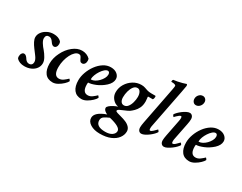

<svg xmlns="http://www.w3.org/2000/svg" viewBox="-97 -1218 2499 1983"><g transform="rotate(30 1153.0 -226.5)"><path d="M132.8 6.8Q74.2 6.8 40 -27.3Q33.2 -37.1 33.2 -52.7Q33.2 -75.2 43.5 -90.3Q53.7 -105.5 69.3 -105.5Q83 -105.5 94.2 -94.7Q105.5 -84 112.3 -72.3Q119.1 -59.6 132.3 -49.3Q145.5 -39.1 162.1 -39.1Q181.6 -39.1 192.4 -50.8Q203.1 -62.5 203.1 -82Q203.1 -110.4 172.9 -149.4Q153.3 -175.8 131.8 -204.1Q110.4 -232.4 96.2 -260.3Q82 -288.1 82 -311.5Q82 -342.8 102.5 -370.6Q123 -398.4 157.2 -416Q191.4 -433.6 232.4 -433.6Q291 -433.6 324.2 -400.4Q332 -387.7 332 -372.1Q332 -349.6 321.8 -335.4Q311.5 -321.3 294.9 -321.3Q274.4 -321.3 252.9 -354.5Q231.4 -387.7 203.1 -387.7Q164.1 -387.7 164.1 -343.8Q164.1 -322.3 182.6 -292.5Q201.2 -262.7 224.6 -237.3Q247.1 -210.9 266.1 -177.2Q285.2 -143.6 285.2 -115.2Q285.2 -80.1 265.1 -52.2Q245.1 -24.4 210.4 -8.8Q175.8 6.8 132.8 6.8Z M468.8 5.9Q407.2 5.9 376.5 -35.2Q345.7 -76.2 345.7 -147.5Q345.7 -214.8 378.9 -280.3Q411.1 -346.7 464.4 -389.2Q517.6 -431.6 572.3 -431.6Q630.9 -431.6 669.9 -392.6Q673.8 -377.9 673.8 -367.2Q673.8 -345.7 663.1 -331.1Q652.3 -316.4 634.8 -316.4Q619.1 -316.4 611.3 -326.7Q603.5 -336.9 597.7 -350.6Q591.8 -364.3 584 -374.5Q576.2 -384.8 560.5 -384.8Q538.1 -384.8 517.1 -365.7Q496.1 -346.7 479.5 -314.5Q462.9 -282.2 453.1 -242.7Q443.4 -203.1 443.4 -162.1Q443.4 -60.5 505.9 -60.5Q534.2 -60.5 559.1 -79.1Q584 -97.7 601.6 -115.2Q603.5 -115.2 610.4 -106Q617.2 -96.7 617.2 -92.8Q609.4 -76.2 585 -52.7Q560.5 -29.3 529.3 -11.7Q498 5.9 468.8 5.9Z M812.5 5.9Q752 5.9 720.7 -34.7Q689.5 -75.2 689.5 -148.4Q689.5 -194.3 707.5 -244.1Q725.6 -293.9 756.8 -336.4Q788.1 -378.9 829.1 -405.3Q870.1 -431.6 916 -431.6Q962.9 -431.6 991.7 -407.7Q1020.5 -383.8 1020.5 -349.6Q1020.5 -304.7 974.6 -261.7Q927.7 -219.7 875 -198.2Q822.3 -176.8 791 -176.8Q787.1 -176.8 787.1 -154.3Q787.1 -60.5 849.6 -60.5Q877.9 -60.5 902.8 -79.1Q927.7 -97.7 945.3 -115.2Q947.3 -115.2 954.1 -106Q960.9 -96.7 960.9 -92.8Q953.1 -76.2 928.7 -52.7Q904.3 -29.3 873 -11.7Q841.8 5.9 812.5 5.9ZM799.8 -218.8Q820.3 -218.8 842.8 -231Q865.2 -243.2 884.8 -263.2Q904.3 -283.2 917 -306.6Q929.7 -330.1 929.7 -351.6Q929.7 -366.2 923.8 -375.5Q918 -384.8 906.2 -384.8Q888.7 -384.8 869.6 -368.2Q850.6 -351.6 833.5 -325.7Q816.4 -299.8 806.2 -272.5Q795.9 -245.1 795.9 -222.7Q795.9 -218.8 799.8 -218.8Z M1155.3 220.7Q1086.9 220.7 1042.5 192.9Q998 165 998 122.1Q998 54.7 1125 9.8Q1112.3 6.8 1094.2 -8.3Q1076.2 -23.4 1076.2 -42Q1076.2 -53.7 1092.3 -67.9Q1108.4 -82 1132.8 -95.2Q1157.2 -108.4 1181.6 -116.2Q1141.6 -123 1113.3 -156.2Q1085 -189.5 1085 -233.4Q1085 -287.1 1112.3 -332Q1139.6 -377 1184.1 -404.3Q1228.5 -431.6 1279.3 -431.6Q1304.7 -431.6 1322.8 -425.3Q1340.8 -418.9 1360.8 -412.6Q1380.9 -406.2 1410.2 -406.2H1457Q1463.9 -406.2 1463.9 -395.5Q1464.8 -376 1454.1 -361.3H1402.3Q1396.5 -361.3 1396.5 -355.5Q1396.5 -348.6 1398.9 -335.9Q1401.4 -323.2 1401.4 -304.7Q1401.4 -257.8 1385.7 -226.1Q1370.1 -194.3 1349.1 -173.8Q1328.1 -153.3 1310.5 -140.6Q1285.2 -126 1256.3 -114.7Q1227.5 -103.5 1208 -93.3Q1188.5 -83 1188.5 -70.3Q1188.5 -64.5 1209 -56.6Q1235.4 -47.9 1261.7 -41.5Q1288.1 -35.2 1318.4 -22.5Q1347.7 -10.7 1368.2 10.7Q1388.7 32.2 1388.7 61.5Q1388.7 103.5 1361.3 140.1Q1334 176.8 1282.2 198.7Q1230.5 220.7 1155.3 220.7ZM1225.6 -157.2Q1252.9 -157.2 1271.5 -180.7Q1290 -204.1 1299.3 -238.8Q1308.6 -273.4 1308.6 -304.7Q1308.6 -337.9 1295.9 -360.8Q1283.2 -383.8 1260.7 -383.8Q1233.4 -383.8 1214.8 -359.4Q1196.3 -335 1186.5 -298.8Q1176.8 -262.7 1176.8 -226.6Q1176.8 -195.3 1189.5 -176.3Q1202.1 -157.2 1225.6 -157.2ZM1194.3 175.8Q1246.1 175.8 1274.9 155.3Q1303.7 134.8 1303.7 105.5Q1303.7 57.6 1166 25.4Q1135.7 38.1 1109.4 54.7Q1083 71.3 1083 101.6Q1083 175.8 1194.3 175.8Z M1527.3 6.8Q1508.8 6.8 1497.1 -7.3Q1485.4 -21.5 1485.4 -46.9Q1485.4 -57.6 1487.3 -73.2Q1489.3 -88.9 1493.2 -108.4L1579.1 -550.8Q1585 -582 1585 -593.8Q1585 -613.3 1531.2 -613.3Q1528.3 -613.3 1528.3 -620.1Q1528.3 -632.8 1536.1 -640.6Q1556.6 -642.6 1584 -647.9Q1611.3 -653.3 1637.7 -660.6Q1664.1 -668 1679.7 -673.8Q1687.5 -668.9 1687.5 -654.3Q1687.5 -646.5 1672.9 -574.2L1583 -114.3Q1582 -109.4 1581.5 -103.5Q1581.1 -97.7 1581.1 -90.8Q1581.1 -66.4 1590.8 -66.4Q1605.5 -66.4 1624 -85Q1642.6 -103.5 1658.2 -119.1Q1660.2 -119.1 1667 -109.9Q1673.8 -100.6 1673.8 -96.7Q1668 -85 1651.4 -67.4Q1634.8 -49.8 1612.8 -33.2Q1590.8 -16.6 1567.9 -4.9Q1544.9 6.8 1527.3 6.8Z M1886.7 -650.4Q1906.2 -650.4 1919.4 -636.2Q1932.6 -622.1 1932.6 -601.6Q1932.6 -573.2 1913.6 -551.8Q1894.5 -530.3 1868.2 -530.3Q1848.6 -530.3 1835.9 -545.4Q1823.2 -560.5 1823.2 -582Q1823.2 -609.4 1841.8 -629.9Q1860.4 -650.4 1886.7 -650.4ZM1857.4 -431.6Q1875 -431.6 1887.2 -417.5Q1899.4 -403.3 1899.4 -378.9Q1899.4 -366.2 1897.5 -351.1Q1895.5 -335.9 1891.6 -316.4L1851.6 -114.3Q1850.6 -110.4 1850.1 -104.5Q1849.6 -98.6 1849.6 -90.8Q1849.6 -66.4 1859.4 -66.4Q1875 -66.4 1893.6 -85Q1912.1 -103.5 1927.7 -119.1Q1929.7 -119.1 1936.5 -109.9Q1943.4 -100.6 1943.4 -96.7Q1937.5 -85 1920.9 -67.4Q1904.3 -49.8 1881.8 -33.2Q1859.4 -16.6 1836.9 -4.9Q1814.5 6.8 1796.9 6.8Q1778.3 6.8 1766.1 -7.3Q1753.9 -21.5 1753.9 -46.9Q1753.9 -57.6 1755.9 -73.2Q1757.8 -88.9 1761.7 -108.4L1799.8 -302.7Q1801.8 -313.5 1802.7 -321.3Q1803.7 -329.1 1803.7 -334Q1803.7 -357.4 1793.9 -357.4Q1786.1 -357.4 1773.9 -348.6Q1761.7 -339.8 1750 -328.1Q1738.3 -316.4 1731.4 -308.6Q1729.5 -308.6 1722.7 -318.4Q1715.8 -328.1 1715.8 -332Q1721.7 -343.8 1737.8 -360.4Q1753.9 -377 1774.9 -393.1Q1795.9 -409.2 1817.9 -420.4Q1839.8 -431.6 1857.4 -431.6Z M2097.7 5.9Q2037.1 5.9 2005.9 -34.7Q1974.6 -75.2 1974.6 -148.4Q1974.6 -194.3 1992.7 -244.1Q2010.7 -293.9 2042 -336.4Q2073.2 -378.9 2114.3 -405.3Q2155.3 -431.6 2201.2 -431.6Q2248 -431.6 2276.9 -407.7Q2305.7 -383.8 2305.7 -349.6Q2305.7 -304.7 2259.8 -261.7Q2212.9 -219.7 2160.2 -198.2Q2107.4 -176.8 2076.2 -176.8Q2072.3 -176.8 2072.3 -154.3Q2072.3 -60.5 2134.8 -60.5Q2163.1 -60.5 2188 -79.1Q2212.9 -97.7 2230.5 -115.2Q2232.4 -115.2 2239.3 -106Q2246.1 -96.7 2246.1 -92.8Q2238.3 -76.2 2213.9 -52.7Q2189.5 -29.3 2158.2 -11.7Q2127 5.9 2097.7 5.9ZM2085 -218.8Q2105.5 -218.8 2127.9 -231Q2150.4 -243.2 2169.9 -263.2Q2189.5 -283.2 2202.1 -306.6Q2214.8 -330.1 2214.8 -351.6Q2214.8 -366.2 2209 -375.5Q2203.1 -384.8 2191.4 -384.8Q2173.8 -384.8 2154.8 -368.2Q2135.7 -351.6 2118.7 -325.7Q2101.6 -299.8 2091.3 -272.5Q2081.1 -245.1 2081.1 -222.7Q2081.1 -218.8 2085 -218.8Z"/></g></svg>

Font: Crimson Text SemiBold
Style: Italic
Weight: 600
Italic angle: -11°
Designer: Sebastian Kosch
Foundry: Sebastian Kosch
Version: Version 1.100; ttfautohint (v1.8.4)